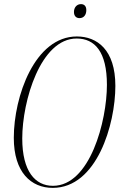

<svg xmlns="http://www.w3.org/2000/svg" viewBox="-20 -901 591 932"><path d="M366 -813C386 -813 399 -828 399 -852C399 -872 388 -881 373 -881C353 -881 339 -865 339 -843C339 -822 351 -813 366 -813ZM236 11C450 11 540 -297 540 -484C540 -660 451 -724 353 -724C149 -724 47 -433 47 -232C47 -64 131 11 236 11ZM237 1C151 1 88 -69 88 -229C88 -411 177 -714 352 -714C440 -714 499 -650 499 -489C499 -314 417 1 237 1Z"/></svg>

Font: Noto Serif Display ExtraCondensed ExtraLight
Style: Italic
Weight: 200
Width: 2
Italic angle: -12°
Designer: Monotype Design Team
Foundry: Monotype Imaging Inc.
Version: Version 2.009